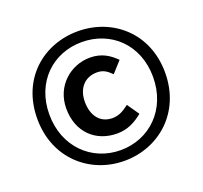

<svg xmlns="http://www.w3.org/2000/svg" viewBox="-129 -891 1107 1049"><g transform="rotate(-20 424.5 -366.5)"><path d="M424 10C624 10 796 -136 796 -368C796 -600 624 -743 424 -743C225 -743 53 -603 53 -368C53 -136 225 10 424 10ZM424 -52C256 -52 123 -180 123 -368C123 -557 256 -680 424 -680C593 -680 726 -557 726 -368C726 -180 593 -52 424 -52ZM437 -144C498 -144 544 -169 587 -204L539 -273C508 -250 482 -232 441 -232C373 -232 329 -283 329 -367C329 -440 370 -496 446 -496C481 -496 502 -482 529 -455L586 -518C550 -554 506 -585 437 -585C325 -585 221 -499 221 -367C221 -229 313 -144 437 -144Z"/></g></svg>

Font: Spoqa Han Sans Neo Bold
Style: Bold
Weight: 700
Designer: [Spoqa Han Sans Neo] Dong-huui Kim  Younghwa Kang  Yujin Lee  [Noto Sans] Ryoko NISHIZUKA  (kana & ideographs); Paul D. 
Foundry: Spoqa (http://www.spoqa-han-sans.com)
Version: Version 1.100;hotconv 1.0.109;makeotfexe 2.5.65596